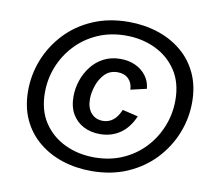

<svg xmlns="http://www.w3.org/2000/svg" viewBox="-79 -801 997 901"><g transform="rotate(10 419.0 -351.0)"><path d="M420.9 -169.4Q377.4 -169.4 343 -187Q308.6 -204.6 288.6 -238.5Q268.6 -272.5 268.6 -322.3Q268.6 -360.4 281 -397.9Q293.5 -435.5 317.4 -466.3Q341.3 -497.1 376.2 -515.4Q411.1 -533.7 456.5 -533.7Q496.1 -533.7 527.6 -519Q559.1 -504.4 578.9 -478Q598.6 -451.7 601.6 -417L525.9 -399.4Q524.9 -431.2 505.6 -450.4Q486.3 -469.7 454.1 -469.7Q416 -469.7 392.3 -445.1Q368.7 -420.4 357.7 -386.5Q346.7 -352.5 346.7 -323.7Q346.7 -281.7 367.7 -257.3Q388.7 -232.9 423.8 -232.9Q451.2 -232.9 472.2 -249.3Q493.2 -265.6 507.3 -299.8L582 -282.2Q557.1 -224.6 515.6 -197Q474.1 -169.4 420.9 -169.4ZM411.1 8.3Q337.4 8.3 272.9 -12.7Q208.5 -33.7 159.2 -74.5Q109.9 -115.2 82 -175Q54.2 -234.9 54.2 -312Q54.2 -389.2 82.5 -460.4Q110.8 -531.7 164.1 -588.6Q217.3 -645.5 293.5 -678.5Q369.6 -711.4 464.4 -711.4Q538.1 -711.4 602.8 -690.4Q667.5 -669.4 716.8 -628.7Q766.1 -587.9 793.9 -528.1Q821.8 -468.3 821.8 -391.1Q821.8 -314.5 793.5 -243.2Q765.1 -171.9 711.7 -115Q658.2 -58.1 582.3 -24.9Q506.3 8.3 411.1 8.3ZM413.6 -57.1Q488.3 -57.1 548.8 -84Q609.4 -110.8 652.6 -157.2Q695.8 -203.6 719.2 -262.7Q742.7 -321.8 742.7 -386.2Q742.7 -470.2 704.6 -527.8Q666.5 -585.4 603 -615.7Q539.6 -646 462.9 -646Q388.2 -646 327.6 -619.1Q267.1 -592.3 223.6 -545.9Q180.2 -499.5 156.7 -440.7Q133.3 -381.8 133.3 -317.4Q133.3 -233.4 171.4 -175.5Q209.5 -117.7 273.2 -87.4Q336.9 -57.1 413.6 -57.1Z"/></g></svg>

Font: Schibsted Grotesk Medium
Style: Italic
Weight: 500
Italic angle: -12°
Designer: Bakken & Baeck AS, Henrik Kongsvoll
Foundry: Schibsted ASA
Version: Version 1.100;gftools[0.9.25]